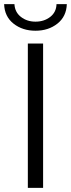

<svg xmlns="http://www.w3.org/2000/svg" viewBox="-21 -911 344 931"><path d="M114 0V-700H188V0ZM151 -762Q88 -762 44.5 -796.5Q1 -831 -1 -891H49Q51 -852 80.5 -829Q110 -806 151 -806Q193 -806 222.5 -829Q252 -852 253 -891H303Q301 -831 257.5 -796.5Q214 -762 151 -762Z"/></svg>

Font: Montserrat Thin
Style: Regular
Weight: 400
Version: Version 9.000